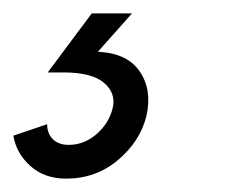

<svg xmlns="http://www.w3.org/2000/svg" viewBox="-77 -20 372 286"><path d="M21.5 246.1Q-10.7 246.1 -31.7 227.3Q-52.7 208.5 -57.1 182.1L-6.8 165Q-6.8 178.7 1.7 187.3Q10.3 195.8 25.4 195.8Q48.3 195.8 66.9 179.7Q85.4 163.6 90.8 141.1Q96.2 119.1 78.1 103.5Q60.1 87.9 17.6 87.9H-5.9L59.6 0H119.6L68.8 57.1Q112.8 59.1 131.3 86.7Q149.9 114.3 141.1 152.8Q131.8 190.4 98.9 218.3Q65.9 246.1 21.5 246.1Z"/></svg>

Font: HK Grotesk Italic
Style: Regular
Weight: 400
Italic angle: -13°
Designer: Alfredo Marco Pradil and Stefan Peev
Foundry: Hanken Design Co.
Version: Version 1.000;PS 001.000;hotconv 1.0.88;makeotf.lib2.5.64775